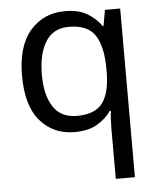

<svg xmlns="http://www.w3.org/2000/svg" viewBox="-55 -593 724 880"><g transform="rotate(-5 307.5 -153.0)"><path d="M442 11Q442 -7 443 -31Q444 -55 447 -72H441Q418 -38 377.5 -14Q337 10 273 10Q176 10 115.5 -59.5Q55 -129 55 -267Q55 -405 116.5 -475.5Q178 -546 276 -546Q339 -546 379 -522Q419 -498 443 -463H447L460 -536H530V240H442ZM290 -63Q373 -63 407.5 -108.5Q442 -154 443 -248V-266Q443 -368 409 -420.5Q375 -473 288 -473Q216 -473 181 -416.5Q146 -360 146 -265Q146 -170 181.5 -116.5Q217 -63 290 -63Z"/></g></svg>

Font: Noto Sans Tifinagh Azawagh
Style: Regular
Weight: 400
Designer: JamraPatel
Foundry: JamraPatel LLC
Version: Version 2.006; ttfautohint (v1.8.4.7-5d5b)